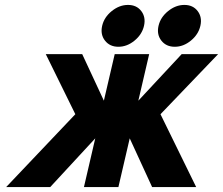

<svg xmlns="http://www.w3.org/2000/svg" viewBox="-20 -760 906 780"><path d="M367 -198 184 0H5L286 -296L166 -540H314L402 -351L446 -540H586L542 -351L718 -540H866L632 -296L777 0H598L507 -198L461 0H321ZM406.5 -595Q387 -620 395 -655Q403 -690 434 -715Q465 -740 500 -740Q535 -740 554 -715Q573 -690 565 -655Q557 -620 526.5 -595Q496 -570 461 -570Q426 -570 406.5 -595ZM635.5 -595Q616 -620 624 -655Q632 -690 663 -715Q694 -740 729 -740Q764 -740 783 -715Q802 -690 794 -655Q786 -620 755.5 -595Q725 -570 690 -570Q655 -570 635.5 -595Z"/></svg>

Font: Miedinger
Style: Bold-Italic
Weight: 700
Italic angle: -13°
Version: Version 001.000